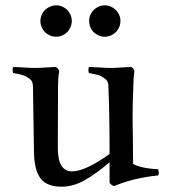

<svg xmlns="http://www.w3.org/2000/svg" viewBox="-20 -683 648 717"><path d="M28.8 -433.1Q46.4 -432.1 64 -431.2Q81.5 -430.2 91.8 -429.7Q102.1 -429.2 110.8 -429.2Q118.2 -429.2 127.9 -429.7Q137.7 -430.2 154.5 -431.2Q171.4 -432.1 187 -433.1Q195.8 -430.2 201.2 -418Q200.7 -414.1 199.5 -406.5Q198.2 -398.9 197.5 -388.4Q196.8 -377.9 196.8 -362.8L195.8 -130.9Q195.8 -43 249 -43Q298.3 -43 389.2 -107.9Q389.2 -253.4 384.8 -362.8Q384.8 -371.6 381.3 -378.4Q377.9 -385.3 370.8 -390.1Q363.8 -395 358.2 -398.2Q352.5 -401.4 341.8 -404.1Q331.1 -406.7 326.7 -407.5Q322.3 -408.2 312 -410.2Q310.1 -418 310.1 -421.9Q310.1 -425.3 312 -433.1Q329.1 -432.1 346.9 -431.2Q364.7 -430.2 375 -429.7Q385.3 -429.2 394 -429.2Q401.4 -429.2 411.1 -429.7Q420.9 -430.2 437.7 -431.2Q454.6 -432.1 470.2 -433.1Q472.7 -431.6 474.4 -430.4Q476.1 -429.2 477.3 -427.5Q478.5 -425.8 479 -425Q479.5 -424.3 480.5 -421.6Q481.4 -418.9 481.9 -418Q478 -391.6 478 -362.8Q475.1 -291 475.1 -246.1Q475.1 -222.7 476.1 -167.5Q477.1 -112.3 477.1 -70.8Q504.9 -54.7 570.8 -50.8Q573.2 -38.6 573.2 -38.1Q573.2 -35.2 570.8 -27.8Q478.5 -19 405.8 12.2Q393.1 6.8 389.2 -1V-77.1Q340.3 -35.2 297.1 -10.5Q253.9 14.2 210 14.2Q154.3 14.2 131.1 -17.1Q107.9 -48.3 106.9 -115.2L103 -362.8Q102.1 -374 98.9 -379.6Q95.7 -385.3 88.6 -390.1Q81.5 -395 75.7 -398.2Q69.8 -401.4 59.1 -404.1Q48.3 -406.7 43.9 -407.5Q39.6 -408.2 28.8 -410.2Q26.9 -418 26.9 -421.9Q26.9 -425.3 28.8 -433.1ZM130.9 -605Q130.9 -616.7 135.5 -627.4Q140.1 -638.2 148.2 -646Q156.2 -653.8 167 -658.4Q177.7 -663.1 189.9 -663.1Q201.7 -663.1 212.4 -658.4Q223.1 -653.8 231 -646Q238.8 -638.2 243.4 -627.4Q248 -616.7 248 -605Q248 -592.8 243.4 -582Q238.8 -571.3 231 -563.2Q223.1 -555.2 212.4 -550.5Q201.7 -545.9 189.9 -545.9Q177.2 -545.9 166.5 -550.5Q155.8 -555.2 147.9 -563Q140.1 -570.8 135.5 -581.5Q130.9 -592.3 130.9 -605ZM313 -605Q313 -617.2 317.6 -627.7Q322.3 -638.2 330.1 -646Q337.9 -653.8 348.4 -658.4Q358.9 -663.1 371.1 -663.1Q382.8 -663.1 393.6 -658.4Q404.3 -653.8 412.4 -646Q420.4 -638.2 425 -627.7Q429.7 -617.2 429.7 -605Q429.7 -592.3 425 -581.5Q420.4 -570.8 412.4 -563Q404.3 -555.2 393.8 -550.5Q383.3 -545.9 371.1 -545.9Q358.9 -545.9 348.1 -550.5Q337.4 -555.2 329.6 -563Q321.8 -570.8 317.4 -581.5Q313 -592.3 313 -605Z"/></svg>

Font: Jacques Francois
Style: Regular
Weight: 400
Designer: Manvel Shmavonyan, Alexei Vanyashin
Foundry: Cyreal (www.cyreal.org)
Version: Version 1.003